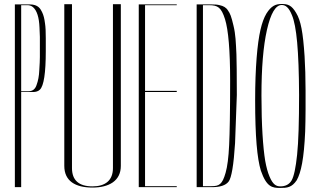

<svg xmlns="http://www.w3.org/2000/svg" viewBox="-20 -928 1577 952"><path d="M85 0V-471.7H143.6C158.2 -471.7 169.9 -475.6 177.7 -483.4C197.3 -502 207 -566.4 207 -674.8V-738.3C207 -769.5 206.1 -793.9 203.1 -812.5C200.2 -835 196.3 -852.5 188.5 -868.2C180.7 -883.8 169.9 -906.2 127 -906.2H53.7V0ZM85 -902.3H119.1C128.9 -901.4 136.7 -898.4 143.6 -892.6C163.1 -876 173.8 -841.8 175.8 -792L177.7 -745.1V-665V-645.5C177.7 -630.9 176.8 -609.4 174.8 -580.1C173.8 -551.8 168.9 -526.4 161.1 -505.9C154.3 -485.4 140.6 -475.6 122.1 -475.6H85Z M298.8 -105.5C298.8 -30.3 353.5 2 438.5 2C520.5 2 579.1 -31.2 579.1 -105.5V-506.8V-907.2H540V-501V-94.7C540 -33.2 502 -3.9 438.5 -3.9C371.1 -3.9 336.9 -34.2 336.9 -94.7V-501V-907.2H298.8V-505.9V-105.5Z M856.4 0V-4.9H699.2V-471.7H856.4V-477.5H699.2V-902.3H856.4V-906.2H668V0Z M955.1 0H1031.2C1071.3 0 1098.6 -8.8 1113.3 -27.3C1127.9 -45.9 1138.7 -109.4 1145.5 -217.8L1154.3 -457C1154.3 -561.5 1153.3 -628.9 1152.3 -658.2C1149.4 -717.8 1148.4 -756.8 1137.7 -800.8C1127 -846.7 1121.1 -861.3 1110.4 -876C1101.6 -890.6 1087.9 -898.4 1069.3 -902.3C1058.6 -905.3 1043.9 -906.2 1027.3 -906.2H955.1ZM986.3 -4.9V-902.3H1016.6C1059.6 -902.3 1077.1 -891.6 1095.7 -833C1112.3 -779.3 1121.1 -677.7 1121.1 -527.3C1121.1 -377 1119.1 -270.5 1116.2 -209C1113.3 -147.5 1107.4 -101.6 1098.6 -71.3C1082 -12.7 1066.4 -4.9 1028.3 -4.9Z M1245.1 -431.6C1245.1 -251 1254.9 -142.6 1273.4 -82C1301.8 0 1330.1 3.9 1369.1 3.9C1403.3 3.9 1426.8 2 1451.2 -34.2C1472.7 -72.3 1487.3 -140.6 1493.2 -276.4C1494.1 -308.6 1495.1 -345.7 1495.1 -385.7V-435.5V-478.5C1495.1 -543 1493.2 -599.6 1490.2 -649.4C1482.4 -767.6 1471.7 -826.2 1448.2 -864.3C1425.8 -902.3 1407.2 -908.2 1377 -908.2C1346.7 -908.2 1325.2 -899.4 1300.8 -860.4C1289.1 -840.8 1279.3 -814.5 1271.5 -780.3C1255.9 -712.9 1245.1 -592.8 1245.1 -431.6ZM1276.4 -454.1C1276.4 -589.8 1285.2 -698.2 1303.7 -780.3C1322.3 -862.3 1346.7 -903.3 1377 -903.3C1395.5 -903.3 1412.1 -891.6 1427.7 -852.5C1450.2 -798.8 1461.9 -678.7 1462.9 -458C1462.9 -324.2 1460 -225.6 1453.1 -160.2C1446.3 -95.7 1437.5 -53.7 1425.8 -33.2C1414.1 -13.7 1395.5 -3.9 1370.1 -3.9C1349.6 -3.9 1333 -12.7 1316.4 -52.7C1307.6 -73.2 1300.8 -98.6 1294.9 -130.9C1284.2 -196.3 1276.4 -306.6 1276.4 -454.1Z"/></svg>

Font: Caledo
Style: Light
Weight: 300
Designer: BSozoo
Foundry: BSozoo
Version: Version 002.000